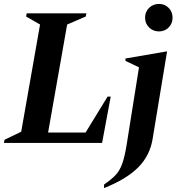

<svg xmlns="http://www.w3.org/2000/svg" viewBox="-34 -728 919 978"><path d="M-14 0 -11 -16 74 -57 170 -603 99 -644 102 -660H406L403 -644L308 -603L211 -53H402L514 -236H530L486 0ZM776 -568Q746 -568 725.5 -588Q705 -608 705 -638Q705 -668 725.5 -688Q746 -708 776 -708Q805 -708 825 -688Q845 -668 845 -638Q845 -608 825 -588Q805 -568 776 -568ZM496 230V212Q531 188 553 165.5Q575 143 588 107.5Q601 72 611 10L674 -385L605 -418V-430L814 -466H817L744 -24Q731 63 670.5 124Q610 185 496 230Z"/></svg>

Font: Spectral SC
Style: Bold Italic
Weight: 700
Italic angle: -10°
Designer: Jean-Baptiste Levee
Foundry: Production Type
Version: Version 2.001